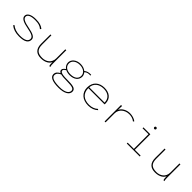

<svg xmlns="http://www.w3.org/2000/svg" viewBox="329 -2088 3717 3717"><g transform="rotate(45 2187.5 -229.0)"><path d="M316 10C476 11 536 -41 536 -120C536 -185 466 -218 334 -243C209 -266 137 -295 137 -350C137 -403 197 -436 315 -436C407 -436 461 -418 505 -377L522 -399C471 -441 416 -460 312 -460C184 -460 111 -416 111 -349C111 -281 192 -245 319 -222C446 -198 510 -172 510 -116C510 -49 448 -14 318 -14C223 -14 149 -42 102 -84L83 -64C147 -14 217 9 316 10Z M915 11C1038 11 1102 -43 1128 -98C1127 -61 1129 -23 1139 0H1165C1155 -24 1154 -62 1154 -89V-449H1128V-200C1128 -73 1029 -14 929 -14C804 -14 746 -62 746 -196V-449H721L720 -196C719 -53 791 11 915 11Z M1540 -152C1661 -152 1736 -216 1736 -306C1736 -338 1723 -369 1701 -394C1733 -428 1777 -437 1831 -432V-454C1766 -457 1723 -444 1684 -411C1650 -440 1600 -458 1540 -459C1424 -459 1345 -388 1345 -306C1345 -258 1368 -216 1408 -189C1375 -164 1351 -142 1351 -114C1351 -88 1363 -70 1390 -58C1342 -33 1305 -2 1305 55C1305 127 1380 172 1559 172C1727 172 1806 110 1806 37C1806 -27 1765 -58 1608 -58C1461 -58 1376 -66 1376 -119C1376 -140 1395 -155 1428 -177C1459 -161 1497 -152 1540 -152ZM1540 -176C1441 -176 1370 -221 1370 -306C1370 -381 1442 -435 1540 -435C1640 -435 1711 -382 1711 -304C1711 -223 1646 -176 1540 -176ZM1331 55C1331 3 1370 -28 1417 -49C1455 -38 1511 -34 1589 -34C1743 -34 1782 -11 1780 40C1776 103 1705 149 1559 148C1400 147 1331 114 1331 55Z M2210 10C2295 10 2362 -18 2411 -65L2391 -80C2349 -40 2289 -14 2211 -14C2065 -14 1975 -89 1974 -232H2419C2420 -243 2421 -245 2421 -256C2421 -393 2323 -460 2193 -460C2053 -460 1948 -378 1948 -224C1948 -81 2051 10 2210 10ZM1976 -256C1981 -358 2059 -436 2193 -436C2312 -436 2395 -375 2395 -256Z M2653 1H2679V-247C2679 -358 2777 -436 2892 -436C2949 -436 2998 -422 3043 -386L3058 -407C3018 -440 2951 -460 2891 -460C2796 -460 2711 -412 2678 -340L2681 -449H2653Z M3438 -575C3453 -575 3466 -587 3466 -602C3466 -617 3453 -630 3438 -630C3423 -630 3411 -618 3411 -602C3411 -587 3423 -575 3438 -575ZM3259 0H3614V-24H3455V-449H3266V-425H3429V-24H3259Z M4040 11C4163 11 4227 -43 4253 -98C4252 -61 4254 -23 4264 0H4290C4280 -24 4279 -62 4279 -89V-449H4253V-200C4253 -73 4154 -14 4054 -14C3929 -14 3871 -62 3871 -196V-449H3846L3845 -196C3844 -53 3916 11 4040 11Z"/></g></svg>

Font: Inconsolata Expanded ExtraLight
Style: Regular
Weight: 200
Width: 7
Monospace: yes
Designer: Raph Levien, Cyreal, Brenton Simpson
Foundry: Raph Levien, Cyreal, Google
Version: Version 3.100